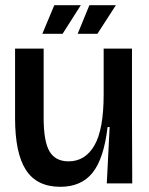

<svg xmlns="http://www.w3.org/2000/svg" viewBox="-20 -706 572 739"><path d="M212 13Q122 13 80 -51.5Q38 -116 38 -251V-519H148V-252Q148 -162 170.5 -123.5Q193 -85 244 -85Q308 -85 343.5 -146.5Q379 -208 379 -343V-519H488V-258L489 0H391L402 -217H394Q380 -96 336.5 -41.5Q293 13 212 13ZM221 -576H143L189 -686H291ZM355 -576H279L324 -686H426Z"/></svg>

Font: Bricolage Grotesque 96pt Medium
Style: Regular
Weight: 500
Designer: Mathieu Triay
Foundry: Atelier Triay
Version: Version 1.001; ttfautohint (v1.8.4.7-5d5b);gftools[0.9.33.de